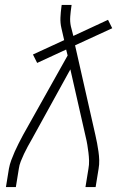

<svg xmlns="http://www.w3.org/2000/svg" viewBox="-20 -755 540 775"><path d="M4 0 16 -74Q19 -91 25.5 -108.5Q32 -126 39.5 -143Q47 -160 55.5 -176.5Q64 -193 73 -210L253 -531L247 -555L130 -501L113 -535L239 -593L228 -641Q223 -662 224 -684Q225 -706 228 -728L229 -735H269L268 -728Q265 -708 263.5 -688Q262 -668 266 -649L276 -610L416 -675L433 -641L283 -572L365 -210Q369 -193 372 -176.5Q375 -160 377.5 -143Q380 -126 380.5 -108.5Q381 -91 378 -74L366 0H325L337 -74Q340 -90 339.5 -106.5Q339 -123 337 -139Q335 -155 332.5 -170.5Q330 -186 326 -202L264 -475L108 -192Q100 -178 92 -163.5Q84 -149 77 -134Q70 -119 64 -104Q58 -89 56 -74L44 0Z"/></svg>

Font: Iosevka Curly Extralight
Style: Italic
Weight: 200
Italic angle: -9°
Monospace: yes
Designer: Belleve Invis
Foundry: Belleve Invis
Version: Version 22.1.2; ttfautohint (v1.8.4)